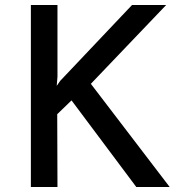

<svg xmlns="http://www.w3.org/2000/svg" viewBox="-20 -745 723 765"><path d="M209 -439 206 -403 220 -423 506 -725H642L342 -411L656 0H523L265 -345L208 -290L209 0H103V-725H209Z"/></svg>

Font: Reem Kufi Fun
Style: Regular
Weight: 400
Designer: Khaled Hosny
Version: Version 1.005